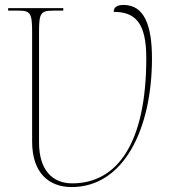

<svg xmlns="http://www.w3.org/2000/svg" viewBox="-20 -747 687 777"><path d="M270 10C482 10 595 -227 595 -511C595 -642 565 -727 480 -727C456 -727 440 -719 440 -699C528 -699 572 -654 572 -512C572 -165 453 -5 272 -5C194 -5 138 -57 138 -170V-615C138 -693 143 -704 197 -704H236V-714H13V-704H55C104 -704 110 -693 110 -615V-174C110 -47 178 10 270 10Z"/></svg>

Font: Noto Serif Display Thin
Style: Regular
Weight: 100
Designer: Monotype Design Team
Foundry: Monotype Imaging Inc.
Version: Version 2.009